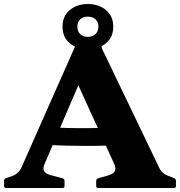

<svg xmlns="http://www.w3.org/2000/svg" viewBox="-20 -938 899 958"><path d="M10 0Q0 0 0 -10V-35Q0 -45 9 -49L42 -60Q61 -68 70.5 -78Q80 -88 87 -102L366 -732Q370 -741 380 -743L463 -761Q473 -763 475 -753L490 -693L773 -104Q781 -86 792 -76.5Q803 -67 816 -62L849 -49Q858 -45 858 -35V-10Q858 0 848 0H470Q460 0 460 -10V-35Q460 -44 469 -48L520 -63Q549 -72 554 -86Q559 -100 549 -122L329 -604L438 -669L205 -126Q192 -98 199.5 -85Q207 -72 230 -65L293 -48Q302 -45 302 -35V-10Q302 0 292 0ZM207 -304Q306 -298 411 -298.5Q516 -299 614 -304V-216Q516 -210 411 -210Q306 -210 207 -215ZM418 -692Q365 -692 328.5 -722Q292 -752 292 -805Q292 -858 328.5 -888Q365 -918 418 -918Q472 -918 508.5 -888Q545 -858 545 -805Q545 -752 508.5 -722Q472 -692 418 -692ZM418 -754Q442 -754 456.5 -768Q471 -782 471 -805Q471 -828 456.5 -841.5Q442 -855 418 -855Q394 -855 380 -841.5Q366 -828 366 -805Q366 -782 380 -768Q394 -754 418 -754Z"/></svg>

Font: Hahmlet ExtraBold
Style: Regular
Weight: 800
Designer: Minjoo Ham & Mark Frömberg
Foundry: hypertype
Version: Version 1.002